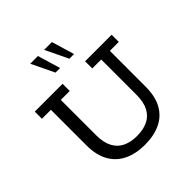

<svg xmlns="http://www.w3.org/2000/svg" viewBox="-212 -956 1123 1123"><g transform="rotate(-45 349.0 -395.0)"><path d="M349.4 10.4Q274.7 10.4 219.5 -16.6Q164.4 -43.6 134.8 -96.8Q105.3 -150.1 105.3 -229V-523.7H31.3V-583H261.3V-523.7H187.3V-232.1Q187.3 -170.9 207.8 -132.5Q228.4 -94 265.8 -76.4Q303.3 -58.9 353.7 -58.9Q404.8 -58.9 442.4 -76.4Q480.1 -94 500.8 -132.5Q521.5 -170.9 521.5 -232.1V-523.7H447.5V-583H667V-523.7H593V-229Q593 -147 563.4 -94.1Q533.9 -41.1 479.2 -15.4Q424.6 10.4 349.4 10.4ZM393.1 -658.5 325.3 -799.8H389.6L431.8 -658.5ZM278.3 -658.5 210.5 -799.8H274.2L316.3 -658.5Z"/></g></svg>

Font: Rokkitt SemiBold
Style: Regular
Weight: 600
Designer: Vernon Adams
Foundry: Vernon Adams
Version: Version 3.103